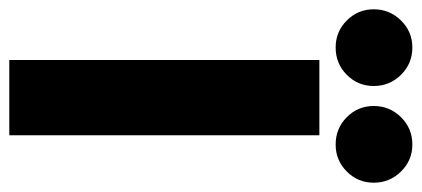

<svg xmlns="http://www.w3.org/2000/svg" viewBox="-325 -640 907 413"><g transform="rotate(90 128.5 -433.5)"><path d="M51 0V-667H213V0ZM24 -702Q-10 -702 -34 -726Q-58 -750 -58 -784Q-58 -818 -34 -842.5Q-10 -867 24 -867Q59 -867 83 -842.5Q107 -818 107 -784Q107 -750 83 -726Q59 -702 24 -702ZM233 -702Q198 -702 174 -726Q150 -750 150 -784Q150 -818 174 -842.5Q198 -867 233 -867Q267 -867 291 -842.5Q315 -818 315 -784Q315 -750 291 -726Q267 -702 233 -702Z"/></g></svg>

Font: Epunda Sans ExtraBold
Style: Regular
Weight: 800
Designer: Simon Atzbach
Foundry: typofactur
Version: Version 2.204; ttfautohint (v1.8.4.7-5d5b)